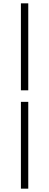

<svg xmlns="http://www.w3.org/2000/svg" viewBox="-20 -851 294 1148"><path d="M105 -311H149V-831H105ZM105 277H149V-242H105Z"/></svg>

Font: Noto Sans SC Light
Style: Regular
Weight: 300
Designer: Ryoko NISHIZUKA 西塚涼子 (kana, bopomofo & ideographs); Paul D. Hunt (Latin, Greek & Cyrillic); Sandoll Communications 산돌커뮤니
Foundry: Adobe
Version: Version 2.004;hotconv 1.0.118;makeotfexe 2.5.65603